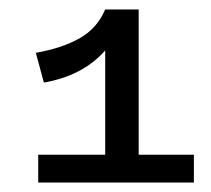

<svg xmlns="http://www.w3.org/2000/svg" viewBox="-20 -807 447 407"><path d="M391 -479V-420H61V-479H203V-700Q155 -646 73 -632L56 -695Q112 -705 149 -726Q186 -747 203 -787H274V-479Z"/></svg>

Font: BioRhyme Expanded
Style: Regular
Weight: 400
Width: 7
Designer: Aoife Mooney
Foundry: Aoife Mooney Type
Version: Version 1.000